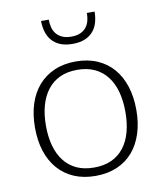

<svg xmlns="http://www.w3.org/2000/svg" viewBox="-81 -774 720 846"><g transform="rotate(-10 279.0 -351.0)"><path d="M279 -505.5Q332.5 -505.5 374.8 -487.2Q417 -469 446 -435.5Q475 -402 490.2 -354.8Q505.5 -307.5 505.5 -249Q505.5 -190.5 490.2 -143.5Q475 -96.5 446 -63Q417 -29.5 374.8 -11.5Q332.5 6.5 279 6.5Q225.5 6.5 183.2 -11.5Q141 -29.5 111.8 -63Q82.5 -96.5 67.2 -143.5Q52 -190.5 52 -249Q52 -307.5 67.2 -354.8Q82.5 -402 111.8 -435.5Q141 -469 183.2 -487.2Q225.5 -505.5 279 -505.5ZM279 -31Q323.5 -31 356.8 -46.2Q390 -61.5 412.2 -90Q434.5 -118.5 445.5 -158.8Q456.5 -199 456.5 -249Q456.5 -298.5 445.5 -339Q434.5 -379.5 412.2 -408.2Q390 -437 356.8 -452.5Q323.5 -468 279 -468Q234.5 -468 201.2 -452.5Q168 -437 145.8 -408.2Q123.5 -379.5 112.2 -339Q101 -298.5 101 -249Q101 -199 112.2 -158.8Q123.5 -118.5 145.8 -90Q168 -61.5 201.2 -46.2Q234.5 -31 279 -31ZM280 -584Q247 -584 224.2 -593.8Q201.5 -603.5 187.2 -620.5Q173 -637.5 166.5 -660Q160 -682.5 160 -707.5H194.5Q194.5 -689 198.8 -672.5Q203 -656 213.2 -643.5Q223.5 -631 239.8 -623.8Q256 -616.5 280 -616.5Q304 -616.5 320.2 -623.8Q336.5 -631 346.5 -643.5Q356.5 -656 360.8 -672.5Q365 -689 365 -707.5H399.5Q399.5 -682.5 393.2 -660Q387 -637.5 372.8 -620.5Q358.5 -603.5 335.8 -593.8Q313 -584 280 -584Z"/></g></svg>

Font: LatoLatin Light
Style: Regular
Weight: 300
Designer: Lukasz Dziedzic with Adam Twardoch and Botio Nikoltchev
Foundry: tyPoland Lukasz Dziedzic
Version: Version 2.015; 2015-08-06; http://www.latofonts.com/